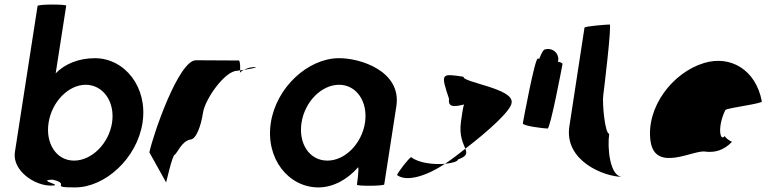

<svg xmlns="http://www.w3.org/2000/svg" viewBox="-20 -810 3345 838"><path d="M45 -146C33 -66 130 0 201 0C268 0 135 -23 209 -26C294 -6 189 8 308 8C438 8 578 -118 602 -274C626 -430 524 -556 394 -556C325 -556 264 -532 223 -490L269 -785C270 -792 145 -792 144 -784ZM192 -274C206 -366 279 -440 354 -440C430 -440 483 -366 469 -274C455 -184 381 -109 303 -109C226 -109 178 -184 192 -274Z M632 -145 705 -14C704 -6 732 -135 743 -135C754 -142 773 -194 811 -201C835 -201 857 -258 866 -318C875 -378 962 -501 1015 -501C1015 -501 1020 -502 1028 -503C1029 -520 1028 -546 1022 -546C1022 -546 901 -547 835 -547C760 -547 649 -225 632 -145ZM1028 -503C1028 -498 1027 -494 1027 -491C1027 -494 1034 -500 1044 -505C1038 -504 1033 -504 1028 -503ZM1044 -505C1075 -510 1115 -517 1088 -517C1072 -517 1056 -511 1044 -505Z M1162 -274C1138 -118 1239 8 1370 8C1435 8 1498 -28 1543 -80C1548 -76 1538 -4 1538 -4C1537 3 1656 2 1657 -5L1710 -347C1733 -500 1551 -558 1456 -556C1325 -554 1186 -430 1162 -274ZM1296 -274C1310 -366 1383 -440 1460 -440C1536 -440 1587 -366 1573 -274C1559 -184 1487 -109 1409 -109C1330 -109 1282 -184 1296 -274Z M1713 -46C1755 -14 1844 -43 1922 -95C1875 -91 1807 -98 1775 -124C1767 -124 1715 -56 1713 -46ZM1940 -378C1934 -340 1966 -344 2005 -354C1999 -333 1996 -306 1992 -279C1983 -218 2002 -184 2011 -161C2113 -239 2212 -329 2213 -362C2223 -424 1999 -450 2003 -475C1904 -490 1903 -490 1940 -378ZM1922 -95C1953 -98 1978 -105 1979 -114C2018 -128 2019 -140 2011 -161C1981 -137 1951 -114 1922 -95Z M2262 -272C2260 -260 2357 -249 2370 -249C2382 -249 2433 -518 2435 -530C2436 -534 2428 -538 2415 -541C2417 -548 2418 -556 2415 -564C2409 -588 2382 -602 2358 -594C2352 -594 2343 -578 2334 -554H2327C2314 -554 2264 -284 2262 -272Z M2465 -258C2442 -108 2617 -38 2697 -38C2641 -38 2630 -167 2639 -226C2620 -227 2608 -361 2613 -394C2614 -401 2651 -703 2641 -703C2631 -703 2532 -696 2531 -689Z M2819 -196C2838 -52 3011 -160 3060 -148C3099 -144 3137 -152 3175 -191C3167 -193 3141 -212 3144 -217C3122 -188 3110 -257 3146 -330C3158 -340 3313 -358 3305 -368C3279 -506 3168 -570 3053 -535C2914 -493 2800 -341 2819 -196ZM3144 -218V-217ZM3176 -192 3175 -191C3177 -191 3177 -191 3176 -190Z"/></svg>

Font: Ampere
Style: SCCndIta
Weight: 400
Version: Version 1